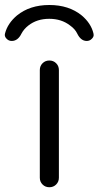

<svg xmlns="http://www.w3.org/2000/svg" viewBox="-48 -790 404 787"><path d="M335 -653.3Q335.9 -649.4 335.9 -646.5Q335.9 -638.7 329.1 -631.8Q320.3 -622.1 307.6 -622.1Q283.2 -622.1 268.6 -652.3Q259.8 -670.9 239.3 -685.5Q204.1 -712.9 153.8 -712.9Q103.5 -712.9 68.4 -685.5Q49.8 -670.9 40 -652.3Q25.4 -622.1 0 -622.1Q-12.7 -622.1 -21.5 -631.8Q-28.3 -638.7 -28.3 -647.5Q-28.3 -650.4 -27.3 -653.3Q-16.6 -694.3 21.5 -726.6Q74.2 -769.5 154.3 -769.5Q234.4 -769.5 287.1 -726.6Q325.2 -694.3 335 -653.3ZM115.2 -61.5V-502.9Q115.2 -519.5 126.5 -530.8Q137.7 -542 154.3 -542Q170.9 -542 182.1 -530.8Q193.4 -519.5 193.4 -502.9V-61.5Q193.4 -44.9 182.1 -33.7Q170.9 -22.5 154.3 -22.5Q137.7 -22.5 126.5 -33.7Q115.2 -44.9 115.2 -61.5Z"/></svg>

Font: Gen Jyuu Gothic P Normal
Style: Regular
Weight: 300
Designer: [Source Han Sans]
Ryoko NISHIZUKA  (kana & ideographs); Paul D. Hunt (Latin, Greek & Cyrillic); Wenlong ZHANG  (bopomofo
Version: Version 1.002.20150607